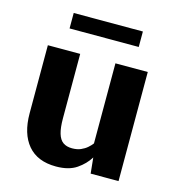

<svg xmlns="http://www.w3.org/2000/svg" viewBox="-107 -797 826 898"><g transform="rotate(15 306.5 -347.5)"><path d="M244.6 9.8Q154.7 9.8 108.2 -45.2Q61.7 -100.2 61.7 -199V-528.3H218.3V-216.8Q218.3 -170.8 226.5 -143.3Q234.7 -115.7 251.7 -103.8Q268.7 -91.8 295.2 -91.8Q319.9 -91.8 337.6 -99.6Q355.4 -107.3 368.1 -118.5Q380.9 -129.7 388.9 -140.5V-528.3H545.5V0H410.5L402.7 -76.2Q381.6 -41.5 344.1 -15.9Q306.5 9.8 244.6 9.8ZM139.5 -630.4V-705.3H474.4V-630.4Z"/></g></svg>

Font: Comme
Style: Regular
Weight: 400
Designer: Vernon Adams
Foundry: Vernon Adams
Version: Version 1.000;gftools[0.9.27]